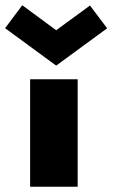

<svg xmlns="http://www.w3.org/2000/svg" viewBox="-94 -713 430 733"><path d="M21 0V-410.5H202.5V0ZM120.5 -462.5 -74.5 -605.5 -9 -693 120.5 -597.5 249.5 -692 315 -605Z"/></svg>

Font: League Spartan Thin Black
Style: Regular
Weight: 900
Version: Version 2.002